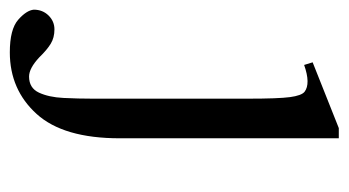

<svg xmlns="http://www.w3.org/2000/svg" viewBox="-258 -319 717 395"><g transform="rotate(90 100.5 -121.5)"><path d="M187.5 -9.3Q187.5 106.4 137.5 161.6Q87.4 216.8 10.7 216.8Q-36.6 216.8 -56.2 199.7Q-75.7 182.6 -77.1 167.5Q-77.1 149.4 -65.2 137.2Q-53.2 125 -36.6 125Q-19.5 125 -7.1 132.6Q5.4 140.1 21 156.2Q43.5 177.2 60.5 177.2Q84 177.2 93.5 157Q103 136.7 104.5 106.4Q106 76.2 106 45.9V-272.5Q106 -335.9 102.8 -359.6Q99.6 -383.3 91.8 -389.6Q75.2 -402.3 36.6 -388.7L31.2 -406.2L166.5 -460H187.5Z"/></g></svg>

Font: BabelStone Roman
Style: Regular
Weight: 400
Designer: Walt Agee, Victor Gaultney, Peter Martin, Debbi Hosken, Becca Hirsbrunner (SIL); Andrew West (BabelStone)
Foundry: BabelStone
Version: Version 16.000